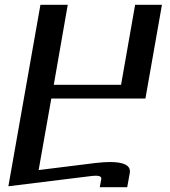

<svg xmlns="http://www.w3.org/2000/svg" viewBox="-20 -718 704 793"><path d="M505.4 55.2H392.1L397.9 23.9L398.4 19.5Q398.4 7.8 377 7.8Q366.2 7.8 351.1 9.8L14.6 51.3L147 -698.2H259.8L202.1 -367.7H480L538.1 -698.2H648.9L580.6 -311H191.9L139.6 -15.6L375.5 -44.9Q409.2 -48.8 434.1 -48.8Q516.6 -48.8 516.6 -10.3L516.1 -3.9Z"/></svg>

Font: Kelvinch
Style: Bold Italic
Weight: 700
Italic angle: -10°
Designer: Paul James Miller
Foundry: High-Logic / Made with FontCreator
Version: Version 3.30 September 23, 2016